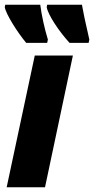

<svg xmlns="http://www.w3.org/2000/svg" viewBox="-40 -786 395 806"><path d="M252 -606H332L335 -620C318 -693 308 -742 304 -766H158L156 -756C162 -723 207 -655 252 -606ZM70 -606H158L161 -620C147 -665 134 -725 129 -766H-18L-20 -756C-15 -726 34 -649 70 -606ZM-12 0H149L266 -553H106Z"/></svg>

Font: Noto Sans UI Condensed Black
Style: Italic
Weight: 900
Width: 3
Italic angle: -192°
Designer: Monotype Design Team
Foundry: Monotype Imaging Inc.
Version: Version 1.901